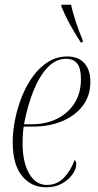

<svg xmlns="http://www.w3.org/2000/svg" viewBox="-20 -786 415 816"><path d="M175 10Q113 10 73.5 -38.5Q34 -87 34 -182Q34 -227 44 -277.5Q54 -328 73 -375.5Q92 -423 120 -461.5Q148 -500 184.5 -523Q221 -546 266 -546Q313 -546 338.5 -517.5Q364 -489 364 -438Q364 -378 331 -335.5Q298 -293 243 -270.5Q188 -248 121 -248H81Q79 -241 77.5 -219Q76 -197 76 -177Q76 -96 104 -48Q132 0 179 0Q223 0 252.5 -31.5Q282 -63 297 -106Q300 -104 302 -100Q304 -96 304 -88Q304 -68 288 -45Q272 -22 243.5 -6Q215 10 175 10ZM116 -258Q176 -258 223 -281.5Q270 -305 297 -348Q324 -391 324 -449Q324 -495 308.5 -515.5Q293 -536 261 -536Q217 -536 182 -499Q147 -462 122 -399.5Q97 -337 82 -258ZM323 -606Q296 -648 276.5 -683.5Q257 -719 241 -758V-766H282Q288 -737 301.5 -695.5Q315 -654 332 -614L331 -606Z"/></svg>

Font: Noto Serif Display Condensed ExtraLight
Style: Italic
Weight: 200
Width: 3
Italic angle: -12°
Designer: Monotype Design Team
Foundry: Monotype Imaging Inc.
Version: Version 2.009